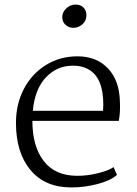

<svg xmlns="http://www.w3.org/2000/svg" viewBox="-20 -810 599 842"><path d="M50 0ZM506 -359Q508 -319 501 -280H122Q122 -168 172 -103.5Q222 -39 319 -39Q364 -39 410 -50.5Q456 -62 478 -77L493 -43Q465 -18 408 -3Q351 12 293 12Q177 12 113.5 -64.5Q50 -141 50 -271Q50 -354 85 -420.5Q120 -487 181.5 -525Q243 -563 320 -563Q404 -563 454.5 -509Q505 -455 506 -359ZM124 -324H432Q433 -334 433 -352Q433 -471 366 -507Q339 -522 300 -522Q230 -522 181.5 -471Q133 -420 124 -324ZM359 -743Q359 -719 341.5 -703.5Q324 -688 302 -688Q282 -688 267.5 -701Q253 -714 253 -735Q253 -757 271 -773.5Q289 -790 310 -790Q334 -790 346.5 -776.5Q359 -763 359 -743Z"/></svg>

Font: Martel UltraLight
Style: Regular
Weight: 250
Designer: Dan Reynolds
Foundry: Dan Reynolds
Version: Version 1.001; ttfautohint (v1.1) -l 5 -r 5 -G 72 -x 0 -D la